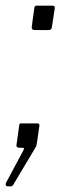

<svg xmlns="http://www.w3.org/2000/svg" viewBox="-31 -521 265 677"><path d="M-5 136Q-8 136 -10 132.5Q-12 129 -10 124L51 10Q54 4 53.5 2Q53 0 46 0H36Q32 0 29 -3Q26 -6 27 -9L37 -81Q38 -84 39 -85Q40 -86 44 -86H101Q105 -86 106.5 -84Q108 -82 108 -78L99 -16Q98 -9 96 -4L16 130Q14 134 11.5 135Q9 136 3 136H-5ZM92 -415Q85 -415 82.5 -418.5Q80 -422 81 -427L90 -493Q91 -498 93 -499.5Q95 -501 98 -501H154Q158 -501 160.5 -499Q163 -497 162 -491L152 -426Q151 -419 148.5 -417Q146 -415 138 -415H92Z"/></svg>

Font: Libre Franklin ExtraLight
Style: Italic
Weight: 250
Italic angle: -8°
Designer: Pablo Impallari, Rodrigo Fuenzalida, Nhung Nguyen
Foundry: Impallari Type
Version: Version 3.000